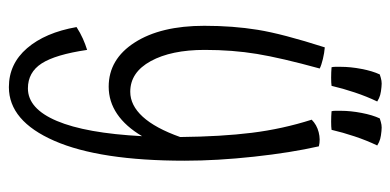

<svg xmlns="http://www.w3.org/2000/svg" viewBox="-254 -450 922 454"><g transform="rotate(90 207.0 -223.0)"><path d="M360 -199Q360 2 313 109.5Q266 217 186 217Q131 217 94 174Q57 131 44 57Q58 48 71.5 42Q85 36 98 32Q109 107 130 139.5Q151 172 189 172Q237 172 266 103.5Q295 35 302 -98Q279 -59 249.5 -39Q220 -19 185 -19Q120 -19 80.5 -80.5Q41 -142 41 -245Q41 -313 50.5 -371.5Q60 -430 92 -530Q105 -529 119.5 -525.5Q134 -522 142 -518Q117 -427 107.5 -369.5Q98 -312 98 -246Q98 -167 124.5 -118.5Q151 -70 197 -70Q229 -70 256 -99.5Q283 -129 304 -188Q303 -285 294 -357.5Q285 -430 263 -499Q275 -511 292.5 -515.5Q310 -520 326 -516Q341 -450 350.5 -362.5Q360 -275 360 -199ZM186 -664Q197 -663 204.5 -661Q212 -659 220 -654Q208 -629 198.5 -600.5Q189 -572 183 -546Q176 -545 163.5 -545Q151 -545 139 -546Q138 -550 138 -554.5Q138 -559 138 -568Q138 -591 143 -617Q148 -643 156 -660Q165 -663 171 -664Q177 -665 186 -664ZM290 -664Q301 -663 308.5 -661Q316 -659 324 -654Q312 -629 302.5 -600.5Q293 -572 287 -546Q280 -545 267.5 -545Q255 -545 243 -546Q242 -550 242 -554.5Q242 -559 242 -568Q242 -591 247 -617Q252 -643 260 -660Q269 -663 275 -664Q281 -665 290 -664Z"/></g></svg>

Font: Atma Light
Style: Regular
Weight: 300
Designer: Gregori Vincens, Jeremie Hornus, Riccardo Olocco, Yoann Minet.
Foundry: black foundry
Version: Version 1.102;PS 1.100;hotconv 1.0.86;makeotf.lib2.5.63406